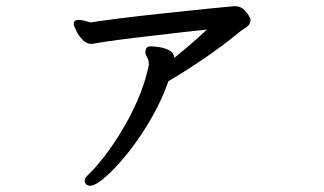

<svg xmlns="http://www.w3.org/2000/svg" viewBox="-20 -536 1040 617"><path d="M217 -459Q217 -472 232 -472Q240 -472 249 -470Q258 -468 263 -466Q271 -464 272 -464Q273 -464 275 -464Q279 -466 354 -475.5Q429 -485 486 -491Q691 -513 732 -516H736Q754 -516 766 -503Q778 -490 781 -483Q785 -478 785 -471Q785 -455 766 -445Q761 -442 752 -435Q691 -385 628.5 -343Q566 -301 521 -275Q505 -228 479.5 -180Q454 -132 424 -89Q394 -46 364 -12.5Q334 21 309 41Q284 61 269 61Q260 61 255 54Q252 48 252 45Q252 37 260 29L271 18Q286 4 312 -29Q338 -62 367.5 -109.5Q397 -157 421.5 -212.5Q446 -268 458 -326V-336Q458 -339 456 -344.5Q454 -350 450.5 -356Q447 -362 447 -367.5Q447 -373 450 -381Q454 -387 465 -387Q471 -387 488.5 -385Q506 -383 522.5 -375Q539 -367 540 -350Q596 -395 645 -441Q593 -436 417 -415Q351 -407 318.5 -402Q286 -397 282 -396Q278 -395 273 -395Q258 -395 245.5 -408Q233 -421 225 -437Q217 -453 217 -459Z"/></svg>

Font: Moon Stars Kai
Style: Bold
Weight: 700
Designer: GuiWonder
Version: Version 1.101